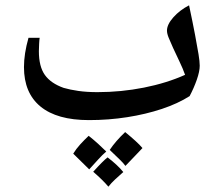

<svg xmlns="http://www.w3.org/2000/svg" viewBox="-20 -451 835 721"><path d="M314 0Q194 0 132 -51Q70 -102 70 -199Q70 -249 87 -309H129Q128 -305 127 -287.5Q126 -270 126 -259Q126 -201 148.5 -169.5Q171 -138 219 -121Q243 -114 274.5 -109.5Q306 -105 346 -105Q435 -105 520.5 -122Q606 -139 675 -170Q667 -193 653.5 -221Q640 -249 630 -271Q620 -293 613.5 -309Q607 -325 607 -336Q607 -359 631 -386Q655 -413 690 -431Q704 -365 712.5 -320Q721 -275 725.5 -247.5Q730 -220 730 -204Q730 -183 719 -151.5Q708 -120 692 -90Q648 -62 588 -42Q528 -22 458 -11Q388 0 314 0ZM450 45Q472 63 488.5 78Q505 93 515 105Q501 120 484.5 137Q468 154 451 172Q444 162 429 147.5Q414 133 392 112Q414 79 450 45ZM313 59Q332 74 348.5 89Q365 104 379 118Q365 130 349.5 147Q334 164 315 185Q300 170 285 155.5Q270 141 255 126Q266 108 281 91.5Q296 75 313 59ZM384 140Q421 168 443 195Q427 209 412.5 222.5Q398 236 387 250Q366 225 330 194Q349 173 362.5 159.5Q376 146 384 140Z"/></svg>

Font: Noto Naskh Arabic SemiBold
Style: Regular
Weight: 600
Designer: Monotype Design Team, David Williams, Mohamad Dakak and Nizar Qandah
Foundry: Monotype Imaging Inc.
Version: Version 2.016